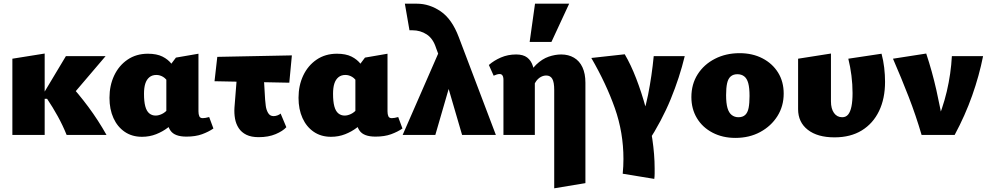

<svg xmlns="http://www.w3.org/2000/svg" viewBox="-20 -731 5361 1040"><path d="M341 0Q320 -52 293 -101Q266 -150 235 -196H216V-225L337 -427H552L345 -184V-289Q405 -224 458.5 -152Q512 -80 557 0ZM47 0V-413L222 -441V0Z M749 10Q695 10 655.5 -17Q616 -44 594.5 -91.5Q573 -139 573 -201Q573 -268 598.5 -322Q624 -376 671 -408Q718 -440 781 -440Q829 -440 860 -424.5Q891 -409 910 -384Q929 -359 940 -331L893 -281Q881 -304 863.5 -314.5Q846 -325 827 -325Q804 -325 789 -312.5Q774 -300 767 -278Q760 -256 760 -223Q760 -181 767 -155Q774 -129 788.5 -117Q803 -105 823 -105Q839 -105 857 -113.5Q875 -122 891 -141L936 -83Q917 -61 889 -39.5Q861 -18 825.5 -4Q790 10 749 10ZM990 9Q926 9 903.5 -23.5Q881 -56 881 -116V-350L933 -419L1055 -440V-128Q1055 -112 1059.5 -101.5Q1064 -91 1078 -91Q1085 -91 1093.5 -92.5Q1102 -94 1113 -97L1136 -35Q1110 -17 1074.5 -4Q1039 9 990 9Z M1142 -291 1157 -423 1561 -431 1547 -283ZM1250 -148 1271 -414H1403L1416 -192Q1417 -180 1419.5 -158.5Q1422 -137 1432 -119.5Q1442 -102 1462 -102Q1472 -102 1483 -106Q1494 -110 1500 -116L1531 -42Q1512 -21 1473 -4.5Q1434 12 1381 12Q1341 12 1314.5 -1Q1288 -14 1273 -37Q1258 -60 1253 -88.5Q1248 -117 1250 -148Z M1773 10Q1719 10 1679.5 -17Q1640 -44 1618.5 -91.5Q1597 -139 1597 -201Q1597 -268 1622.5 -322Q1648 -376 1695 -408Q1742 -440 1805 -440Q1853 -440 1884 -424.5Q1915 -409 1934 -384Q1953 -359 1964 -331L1917 -281Q1905 -304 1887.5 -314.5Q1870 -325 1851 -325Q1828 -325 1813 -312.5Q1798 -300 1791 -278Q1784 -256 1784 -223Q1784 -181 1791 -155Q1798 -129 1812.5 -117Q1827 -105 1847 -105Q1863 -105 1881 -113.5Q1899 -122 1915 -141L1960 -83Q1941 -61 1913 -39.5Q1885 -18 1849.5 -4Q1814 10 1773 10ZM2014 9Q1950 9 1927.5 -23.5Q1905 -56 1905 -116V-350L1957 -419L2079 -440V-128Q2079 -112 2083.5 -101.5Q2088 -91 2102 -91Q2109 -91 2117.5 -92.5Q2126 -94 2137 -97L2160 -35Q2134 -17 2098.5 -4Q2063 9 2014 9Z M2483 0 2386 -332Q2375 -373 2367 -399Q2359 -425 2353 -441.5Q2347 -458 2342 -471Q2326 -522 2291.5 -544.5Q2257 -567 2214 -567Q2208 -567 2206.5 -567Q2205 -567 2198 -567L2173 -711Q2185 -711 2202.5 -711Q2220 -711 2238 -711Q2306 -711 2367 -669.5Q2428 -628 2465 -530L2666 0ZM2161 0 2375 -490 2434 -331 2338 0Z M2982 289V-244Q2982 -286 2971.5 -304Q2961 -322 2939 -322Q2924 -322 2910 -314.5Q2896 -307 2885 -292.5Q2874 -278 2867 -258L2825 -292Q2852 -350 2884.5 -381Q2917 -412 2952 -424Q2987 -436 3020 -436Q3059 -436 3089 -418.5Q3119 -401 3135 -366.5Q3151 -332 3151 -283V261ZM2707 0V-299Q2707 -308 2705 -315Q2703 -322 2698.5 -326Q2694 -330 2687 -330Q2679 -330 2671 -327.5Q2663 -325 2654 -321L2628 -379Q2655 -403 2693 -419.5Q2731 -436 2776 -436Q2814 -436 2835.5 -419.5Q2857 -403 2866.5 -373Q2876 -343 2877 -300V0ZM2849 -504 2878 -711H3063L2967 -504Z M3524 238 3353 210Q3355 189 3356 169.5Q3357 150 3357 130Q3357 -13 3310.5 -145Q3264 -277 3183 -417L3364 -437Q3397 -381 3426 -306Q3455 -231 3478 -146.5Q3501 -62 3513.5 22.5Q3526 107 3526 181Q3526 195 3526 209.5Q3526 224 3524 238ZM3521 -427H3689Q3661 -311 3613 -194Q3565 -77 3489 40L3426 -9Q3470 -114 3490.5 -218Q3511 -322 3521 -427Z M3963 16Q3894 16 3839.5 -12.5Q3785 -41 3755 -91Q3725 -141 3725 -205Q3725 -275 3759 -328.5Q3793 -382 3852.5 -412.5Q3912 -443 3986 -443Q4056 -443 4110 -415Q4164 -387 4194.5 -338Q4225 -289 4225 -224Q4225 -156 4191 -102Q4157 -48 4098 -16Q4039 16 3963 16ZM3980 -96Q4003 -96 4016.5 -108.5Q4030 -121 4035 -146.5Q4040 -172 4040 -211Q4040 -255 4033 -280.5Q4026 -306 4011 -317.5Q3996 -329 3974 -329Q3952 -329 3938 -317Q3924 -305 3918.5 -280Q3913 -255 3913 -216Q3913 -172 3920.5 -146Q3928 -120 3943.5 -108Q3959 -96 3980 -96Z M4500 13Q4408 13 4355.5 -28Q4303 -69 4303 -140V-413L4481 -441V-182Q4481 -142 4497.5 -119Q4514 -96 4542 -96Q4562 -96 4574 -110.5Q4586 -125 4592 -154Q4598 -183 4598 -227Q4598 -274 4592 -321.5Q4586 -369 4575 -413L4755 -440Q4765 -403 4769.5 -364Q4774 -325 4774 -288Q4774 -197 4741.5 -129.5Q4709 -62 4648 -24.5Q4587 13 4500 13Z M4972 0Q4941 -106 4902 -206.5Q4863 -307 4817 -413L4997 -441Q5029 -345 5052 -243Q5075 -141 5091 -44H5043Q5086 -140 5108.5 -236Q5131 -332 5136 -427H5305Q5284 -321 5246 -213.5Q5208 -106 5151 0Z"/></svg>

Font: Ysabeau Infant Black
Style: Regular
Weight: 900
Designer: Christian Thalmann (Catharsis Fonts)
Version: Version 2.001;gftools[0.9.30]; featfreeze: ss01,ss02,lnum